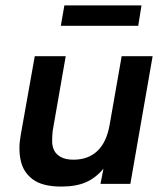

<svg xmlns="http://www.w3.org/2000/svg" viewBox="-20 -677 610 707"><path d="M206 10Q137 10 101.5 -16Q66 -42 56.5 -85Q47 -128 56 -178L108 -470H222L174 -195Q172 -176 172 -157Q172 -138 179.5 -123Q187 -108 204.5 -98.5Q222 -89 251 -89Q305 -89 339 -121.5Q373 -154 384 -219L428 -470H542L460 0H350L361 -56Q333 -22 296.5 -6Q260 10 206 10ZM204 -582 217 -657H501L489 -582Z"/></svg>

Font: Gantari SemiBold
Style: Italic
Weight: 600
Italic angle: -10°
Designer: Anugrah Pasau
Foundry: Lafontype
Version: Version 1.000